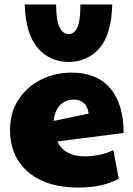

<svg xmlns="http://www.w3.org/2000/svg" viewBox="-20 -834 595 862"><path d="M361 -132Q390 -132 422.5 -138Q455 -144 489 -160L513 -31Q476 -12 432.5 -2Q389 8 333 8Q232 8 163.5 -25Q95 -58 60 -116Q25 -174 25 -250Q25 -328 62.5 -386Q100 -444 163 -476Q226 -508 302 -508Q415 -508 475 -437.5Q535 -367 535 -237L237 -199Q270 -132 361 -132ZM221 -291 378 -324Q374 -356 356 -371.5Q338 -387 311 -387Q271 -387 247.5 -359.5Q224 -332 221 -291ZM288 -556Q204 -556 149.5 -618.5Q95 -681 91 -814H232Q232 -741 247.5 -711Q263 -681 288 -681Q313 -681 327 -710Q341 -739 341 -814H484Q480 -678 426 -617Q372 -556 288 -556Z"/></svg>

Font: Paytone One
Style: Regular
Weight: 400
Designer: Vernon Adams
Foundry: Vernon Adams
Version: Version 1.002; ttfautohint (v1.8.4.7-5d5b);gftools[0.9.23]